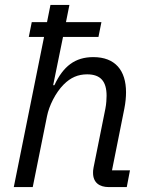

<svg xmlns="http://www.w3.org/2000/svg" viewBox="-20 -760 605 780"><path d="M36 0H113L171 -288C179 -329 205 -383 239 -417C267 -445 297 -458 334 -458C389 -458 413 -429 413 -371C413 -359 412 -338 408 -318L360 -79C358 -69 358 -64 358 -58C358 -18 384 0 422 0H495L508 -68H435L485 -318C490 -343 492 -366 492 -385C492 -474 448 -528 359 -528C285 -528 237 -491 201 -414H196L236 -610H380L392 -670H248L262 -740H185L171 -670H109L97 -610H159Z"/></svg>

Font: Braiins Sans
Style: Italic
Weight: 400
Italic angle: -11.31°
Designer: Mike Abbink, Paul van der Laan, Pieter van Rosmalen, Jiri Chlebus, Lubos Buracinsky
Foundry: Bold Monday, Sudetype
Version: Version 1.000;hotconv 1.0.109;makeotfexe 2.5.65596